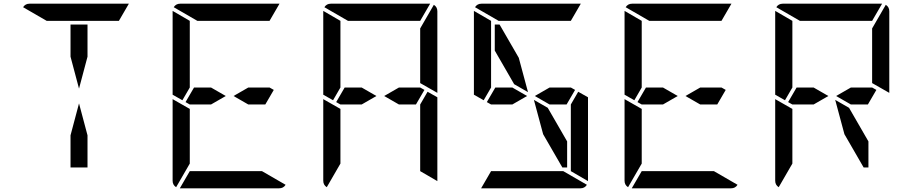

<svg xmlns="http://www.w3.org/2000/svg" viewBox="-20 -1020 4936 1040"><path d="M362 -713V-887H454V-713L408 -540ZM454 -287V-113H362V-287L408 -460ZM233 -907 105 -981Q117 -1000 140 -1000H676Q676 -1000 678 -1000L624 -907H621H590H454H362Z M1203 -500 1123 -454H1028H1008L985 -467L1031 -546H1123ZM1440 -546 1463 -533 1417 -454H1325L1245 -500L1325 -546ZM1008 -218V-134L934 -6Q915 -18 915 -41V-483L1008 -430ZM1049 -907 921 -981Q933 -1000 956 -1000H1492Q1492 -1000 1494 -1000L1440 -907H1437H1406H1270H1178ZM1399 -93 1527 -19Q1515 0 1492 0H956Q956 0 954 0L1008 -93H1011H1042H1178H1270ZM915 -959Q915 -959 915 -961L1008 -907V-905V-895V-887V-782V-578V-546L968 -477L915 -507Z M2019 -500 1939 -454H1844H1824L1801 -467L1847 -546H1939ZM2256 -546 2279 -533 2233 -454H2141L2061 -500L2141 -546ZM2296 -523 2349 -493V-41Q2349 -41 2349 -39L2256 -93V-95V-103V-113V-218V-454ZM1824 -218V-134L1750 -6Q1731 -18 1731 -41V-483L1824 -430ZM2330 -994Q2349 -982 2349 -959V-517L2256 -570V-607V-782V-866ZM1865 -907 1737 -981Q1749 -1000 1772 -1000H2308Q2308 -1000 2310 -1000L2256 -907H2253H2222H2086H1994ZM1731 -959Q1731 -959 1731 -961L1824 -907V-905V-895V-887V-782V-578V-546L1784 -477L1731 -507Z M2835 -500 2755 -454H2660H2640L2617 -467L2663 -546H2755ZM3072 -546 3095 -533 3049 -454H2957L2877 -500L2957 -546ZM2660 -746V-887H2686L2790 -707L2840 -521L2765 -564ZM3112 -523 3165 -493V-41Q3165 -41 3165 -39L3072 -93V-95V-103V-113V-218V-454ZM2681 -907 2553 -981Q2565 -1000 2588 -1000H3124Q3124 -1000 3126 -1000L3072 -907H3069H3038H2902H2810ZM3031 -93 3159 -19Q3147 0 3124 0H2588Q2588 0 2586 0L2640 -93H2643H2674H2810H2902ZM3052 -254V-113H3026L2922 -293L2872 -479L2947 -436ZM2547 -959Q2547 -959 2547 -961L2640 -907V-905V-895V-887V-782V-578V-546L2600 -477L2547 -507Z M3651 -500 3571 -454H3476H3456L3433 -467L3479 -546H3571ZM3888 -546 3911 -533 3865 -454H3773L3693 -500L3773 -546ZM3456 -218V-134L3382 -6Q3363 -18 3363 -41V-483L3456 -430ZM3497 -907 3369 -981Q3381 -1000 3404 -1000H3940Q3940 -1000 3942 -1000L3888 -907H3885H3854H3718H3626ZM3847 -93 3975 -19Q3963 0 3940 0H3404Q3404 0 3402 0L3456 -93H3459H3490H3626H3718ZM3363 -959Q3363 -959 3363 -961L3456 -907V-905V-895V-887V-782V-578V-546L3416 -477L3363 -507Z M4467 -500 4387 -454H4292H4272L4249 -467L4295 -546H4387ZM4704 -546 4727 -533 4681 -454H4589L4509 -500L4589 -546ZM4272 -218V-134L4198 -6Q4179 -18 4179 -41V-483L4272 -430ZM4778 -994Q4797 -982 4797 -959V-517L4704 -570V-607V-782V-866ZM4313 -907 4185 -981Q4197 -1000 4220 -1000H4756Q4756 -1000 4758 -1000L4704 -907H4701H4670H4534H4442ZM4684 -254V-113H4658L4554 -293L4504 -479L4579 -436ZM4179 -959Q4179 -959 4179 -961L4272 -907V-905V-895V-887V-782V-578V-546L4232 -477L4179 -507Z"/></svg>

Font: DSEG14 Modern
Style: Regular
Weight: 400
Designer: Keshikan(Twitter:@keshinomi_88pro)
Version: Version 0.46